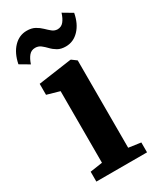

<svg xmlns="http://www.w3.org/2000/svg" viewBox="-208 -846 750 909"><g transform="rotate(-30 167.0 -392.0)"><path d="M34.5 0V-54L102 -64V-455.5L33.5 -475V-535L214 -560.5H218.5L245 -541V-63.5L311.5 -54V0ZM-7.5 -665.5Q3.5 -720.5 33.8 -752Q64 -783.5 105.5 -783.5Q132 -783.5 150 -773.5Q168 -763.5 181.5 -750.2Q195 -737 207.5 -726.8Q220 -716.5 236 -716Q257 -716 270 -731.8Q283 -747.5 291.5 -775L343 -744.5Q333 -690.5 302.5 -658.2Q272 -626 230 -626Q203.5 -626 186 -636.2Q168.5 -646.5 155.8 -660Q143 -673.5 130 -683.5Q117 -693.5 99.5 -693.5Q78.5 -693.5 65.5 -678Q52.5 -662.5 43.5 -635.5Z"/></g></svg>

Font: Merriweather 36pt
Style: Bold
Weight: 700
Designer: Eben Sorkin
Foundry: Eben Sorkin
Version: Version 2.100